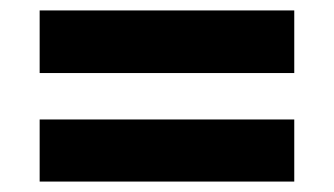

<svg xmlns="http://www.w3.org/2000/svg" viewBox="-20 -475 640 368"><path d="M56 -335V-455H544V-335ZM56 -127V-246H544V-127Z"/></svg>

Font: Nunito Sans 6pt Black
Style: Regular
Weight: 900
Version: Version 3.101;gftools[0.9.27]